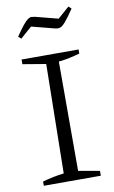

<svg xmlns="http://www.w3.org/2000/svg" viewBox="-96 -922 577 972"><g transform="rotate(-10 192.5 -436.0)"><path d="M48 0V-22Q77 -30 104.5 -35.5Q132 -41 158 -44L167 -605L48 -625V-649H341V-628Q317 -621 289 -615Q261 -609 232 -606V-44L341 -25V0ZM65 -753 51 -766Q75 -801 90 -819.5Q105 -838 115.5 -845.5Q126 -853 134.5 -852.5Q143 -852 153 -850L269 -820L328 -872L342 -859Q312 -815 295 -795.5Q278 -776 266 -773.5Q254 -771 240 -775L124 -805Z"/></g></svg>

Font: Piazzolla 24pt Light
Style: Regular
Weight: 300
Designer: Juan Pablo del Peral
Foundry: Huerta Tipografica
Version: Version 2.005